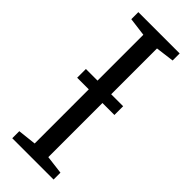

<svg xmlns="http://www.w3.org/2000/svg" viewBox="-246 -771 800 800"><g transform="rotate(45 154.0 -371.5)"><path d="M113.5 -50.5V-691L32 -701.5V-743H275.5V-701.5L194 -691V-50.5L275.5 -40.5V0H32V-41.5ZM264.5 -421V-369.5H45V-421Z"/></g></svg>

Font: Merriweather 24pt SemiCondensed Light
Style: Regular
Weight: 300
Width: 4
Designer: Eben Sorkin
Foundry: Eben Sorkin
Version: Version 2.100